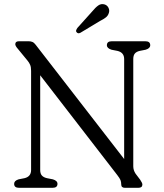

<svg xmlns="http://www.w3.org/2000/svg" viewBox="-20 -897 783 917"><path d="M254.5 -19Q254.5 0 231 0H71Q47.5 0 47.5 -19Q47.5 -34 69 -40.5L97 -46Q128.5 -53.5 128.5 -85V-558.5Q128.5 -576.5 124 -587.2Q119.5 -598 111 -608L65.5 -663.5Q53 -677.5 53 -686Q53 -700 71 -700H116Q127.5 -700 135.2 -696.5Q143 -693 150.5 -683L573 -137.5V-615Q573 -646.5 540.5 -654L512.5 -659.5Q490.5 -666.5 490.5 -681Q490.5 -700 514 -700H674Q697.5 -700 697.5 -681Q697.5 -666 675.5 -659.5L647.5 -654Q632 -650.5 624.2 -641.5Q616.5 -632.5 616.5 -615V-103Q616.5 -84 627.5 -67.5L649.5 -38.5Q660 -23 660 -16Q660 0 641 0H576.5Q559 0 559 -16Q559 -28 555.5 -36.8Q552 -45.5 540 -61L172 -537.5V-85Q172 -67.5 180.2 -58.5Q188.5 -49.5 204.5 -46L232.5 -40.5Q254.5 -34 254.5 -19ZM420 -842Q436 -861.5 449.5 -871Q463 -880.5 479 -876Q492 -872 498 -860Q504 -848 500 -835.5Q496 -822 485.5 -813.8Q475 -805.5 458 -797L364 -740.5Q352.5 -734.5 346 -743Q342 -747.5 344 -753Q346 -758.5 349.5 -763.5Z"/></svg>

Font: Fraunces 72pt S100 Light
Style: Regular
Weight: 300
Version: Version 1.000; ttfautohint (v1.8.3)